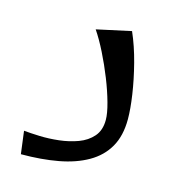

<svg xmlns="http://www.w3.org/2000/svg" viewBox="-75 -506 530 572"><g transform="rotate(15 190.0 -220.0)"><path d="M39 0 30 -70Q50 -68 78.5 -67Q107 -66 138 -69.5Q169 -73 196 -83Q223 -93 240 -112.5Q257 -132 257 -164Q257 -184 248 -216.5Q239 -249 224.5 -285.5Q210 -322 192.5 -357Q175 -392 158 -417L264 -440Q282 -399 294.5 -350.5Q307 -302 313.5 -258Q320 -214 320 -183Q320 -132 300 -97Q280 -62 242.5 -40.5Q205 -19 153.5 -9.5Q102 0 39 0Z"/></g></svg>

Font: Marhey Light
Style: Regular
Weight: 300
Designer: Nur Syamsi & Bustanul Arifin
Foundry: Namelatype
Version: Version 1.000